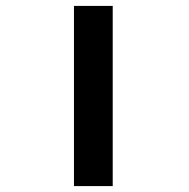

<svg xmlns="http://www.w3.org/2000/svg" viewBox="-20 -629 640 649"><path d="M361 -609V0H230V-609Z"/></svg>

Font: JuliaMono SemiBold
Style: Regular
Weight: 600
Monospace: yes
Designer: cormullion
Foundry: corm
Version: Version 0.055; ttfautohint (v1.8.4)